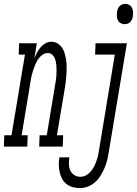

<svg xmlns="http://www.w3.org/2000/svg" viewBox="-83 -752 703 985"><path d="M-63 0 -61 -58H-24L45 -472H13L15 -530H106L93 -452Q99 -467 106.5 -481.5Q114 -496 125 -509Q136 -522 150.5 -530Q165 -538 180 -538Q198 -538 212.5 -529Q227 -520 236 -506Q245 -492 249.5 -476Q254 -460 256.5 -443Q259 -426 259 -408.5Q259 -391 258 -373Q257 -355 255 -337.5Q253 -320 250 -302L209 -58H241L239 0H118L120 -58H157L199 -312Q201 -324 203 -336Q205 -348 206 -360.5Q207 -373 207 -385Q207 -397 206.5 -409Q206 -421 204 -432.5Q202 -444 197 -455Q192 -466 183 -473Q174 -480 162 -480Q147 -480 134 -470.5Q121 -461 112.5 -448Q104 -435 98 -421Q92 -407 87.5 -393Q83 -379 79.5 -365Q76 -351 74 -336L28 -58H59L57 0ZM556 -628Q545 -628 535.5 -633.5Q526 -639 521.5 -648.5Q517 -658 516.5 -669.5Q516 -681 518 -693Q519 -700 522 -707.5Q525 -715 531 -721Q537 -727 544.5 -729.5Q552 -732 560 -732Q571 -732 580.5 -726.5Q590 -721 594.5 -711.5Q599 -702 599.5 -690.5Q600 -679 598 -667Q597 -660 594 -652.5Q591 -645 585 -639Q579 -633 571.5 -630.5Q564 -628 556 -628ZM327 213Q308 213 290 208Q272 203 258 192Q244 181 235.5 165Q227 149 223 130.5Q219 112 218.5 93Q218 74 222 55H273Q270 72 270.5 89.5Q271 107 277.5 122Q284 137 298 146Q312 155 329 155Q344 155 357.5 148Q371 141 381.5 129Q392 117 399 103.5Q406 90 411 76Q416 62 419.5 47.5Q423 33 425 18L506 -472H405L407 -530H568L475 28Q472 49 467 69.5Q462 90 453.5 109.5Q445 129 433.5 148Q422 167 405.5 182Q389 197 368.5 205Q348 213 327 213Z"/></svg>

Font: Iosevka Slab LtExObl
Style: Regular
Weight: 300
Width: 7
Italic angle: -9°
Monospace: yes
Designer: Belleve Invis
Foundry: Belleve Invis
Version: Version 11.1.0; ttfautohint (v1.8.3)